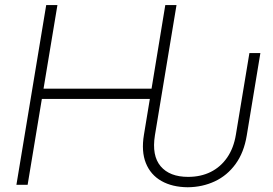

<svg xmlns="http://www.w3.org/2000/svg" viewBox="-20 -748 1105 777"><path d="M739.7 9.8Q677.2 9.3 633.3 -15.6Q589.4 -40.5 570.3 -87.9Q551.3 -135.3 562.5 -202.6L586.4 -347.7H149.4L91.8 0H46.4L167 -727.5H212.4L156.2 -389.2H593.3L648.9 -727.5H694.3L606.9 -200.2Q593.8 -118.2 630.1 -75.2Q666.5 -32.2 741.2 -32.2Q792.5 -32.2 832.8 -52.2Q873 -72.3 899.4 -110.6Q925.8 -148.9 934.6 -203.1L989.3 -533.2H1033.7L978.5 -199.2Q967.3 -130.9 933.3 -84.2Q899.4 -37.6 849.4 -14.2Q799.3 9.3 739.7 9.8Z"/></svg>

Font: Inter 24pt ExtraLight
Style: Italic
Weight: 250
Italic angle: -9.3988°
Version: Version 4.001;git-66647c0bb